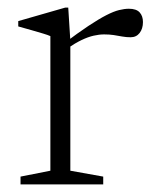

<svg xmlns="http://www.w3.org/2000/svg" viewBox="-20 -485 412 505"><path d="M319 -462Q338.5 -462 347.2 -452.5Q356 -443 356 -427Q356 -409.5 347.2 -398.2Q338.5 -387 323.5 -387Q312 -387 301.2 -389Q290.5 -391 279 -392.8Q267.5 -394.5 254 -394.5Q241 -394.5 226.5 -391.2Q212 -388 194.8 -379.8Q177.5 -371.5 157 -357.5L146.5 -369.5Q185 -398.5 212.5 -416.8Q240 -435 259.5 -445Q279 -455 293.2 -458.5Q307.5 -462 319 -462ZM165 -378V-36L251.5 -20.5V0H34V-20.5L112.5 -36V-390Q106 -393 93.2 -396.8Q80.5 -400.5 63.5 -405.5Q46.5 -410.5 28 -415.5V-429.5L151.5 -465H159.5Z"/></svg>

Font: Newsreader 14pt Light
Style: Regular
Weight: 300
Designer: Hugues Gentile
Foundry: Production Type
Version: Version 1.003